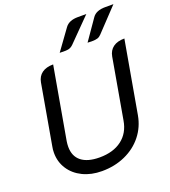

<svg xmlns="http://www.w3.org/2000/svg" viewBox="-165 -1049 1042 1178"><g transform="rotate(-20 356.5 -460.5)"><path d="M58 -197Q58 -219 62 -238L131 -631Q138 -669 165.5 -689Q193 -709 239 -709L156 -238Q153 -219 153 -202Q153 -140 194 -107.5Q235 -75 313 -75Q402 -75 458 -117.5Q514 -160 527 -238L596 -631Q603 -669 630.5 -689Q658 -709 704 -709L621 -238Q608 -165 563.5 -109Q519 -53 450 -22Q381 9 298 9Q228 9 173.5 -17.5Q119 -44 88.5 -91Q58 -138 58 -197ZM398 -896Q423 -930 481 -930H536L390 -782Q376 -768 359.5 -764Q343 -760 301 -762ZM576 -896Q600 -930 659 -930H713L573 -782Q562 -770 548.5 -765.5Q535 -761 510 -761L483 -762Z"/></g></svg>

Font: K2D
Style: Italic
Weight: 400
Italic angle: -10°
Designer: Katatrad Aksorn Co.,Ltd.
Foundry: Cadson Demak Co.,Ltd.
Version: Version 1.000; ttfautohint (v1.6)